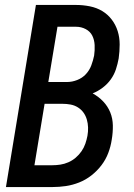

<svg xmlns="http://www.w3.org/2000/svg" viewBox="-20 -755 540 775"><path d="M192 0H4L125 -735H287Q315 -735 342.5 -729.5Q370 -724 392.5 -710.5Q415 -697 431 -676Q447 -655 455 -629.5Q463 -604 463 -575.5Q463 -547 459 -519Q455 -497 448 -475.5Q441 -454 427.5 -435Q414 -416 395 -401.5Q376 -387 354 -378Q378 -365 396.5 -345.5Q415 -326 425 -301.5Q435 -277 435.5 -248.5Q436 -220 431 -191Q427 -164 417 -137.5Q407 -111 389.5 -88Q372 -65 349 -47Q326 -29 299.5 -18.5Q273 -8 246 -4Q219 0 192 0ZM175 -424H251Q271 -424 291.5 -432Q312 -440 326.5 -455.5Q341 -471 348.5 -491Q356 -511 360 -531Q363 -552 362 -573Q361 -594 352.5 -611Q344 -628 326 -637.5Q308 -647 287 -647H212ZM119 -88H191Q207 -88 223.5 -90.5Q240 -93 256 -100Q272 -107 285.5 -118.5Q299 -130 309 -144.5Q319 -159 324.5 -175Q330 -191 333 -207Q336 -224 335.5 -240.5Q335 -257 330.5 -272.5Q326 -288 317 -300.5Q308 -313 294.5 -321.5Q281 -330 265 -333Q249 -336 232 -336H160Z"/></svg>

Font: Iosevka Semibold
Style: Italic
Weight: 600
Italic angle: -9°
Monospace: yes
Designer: Belleve Invis
Foundry: Belleve Invis
Version: Version 32.5.0; ttfautohint (v1.8.4)